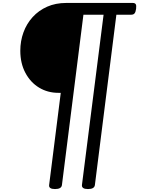

<svg xmlns="http://www.w3.org/2000/svg" viewBox="-20 -895 961 1305"><path d="M354 390Q310 390 314 362L393 -264H377Q304 -264 245.5 -299.5Q187 -335 152.5 -400Q118 -465 118 -550Q118 -616 139.5 -675Q161 -734 202 -779Q243 -824 300.5 -849.5Q358 -875 431 -875H882Q897 -875 902.5 -866.5Q908 -858 905 -835Q902 -813 894.5 -804Q887 -795 872 -795H771L625 362Q622 390 578 390Q534 390 537 362L684 -795H547L401 362Q398 390 354 390Z"/></svg>

Font: Playwrite GB S
Style: Italic
Weight: 400
Italic angle: -7°
Designer: Veronika Burian, José Scaglione
Foundry: TypeTogether
Version: Version 1.000